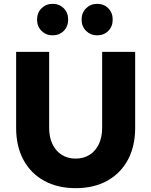

<svg xmlns="http://www.w3.org/2000/svg" viewBox="-20 -970 788 1000"><path d="M374 10Q280 10 210 -28.5Q140 -67 102 -137.5Q64 -208 64 -304V-700H236V-304Q236 -256 252.9 -220Q269.8 -184 301 -164Q332.1 -144 374 -144Q416 -144 447.1 -164Q478.2 -184 495.1 -220Q512 -256 512 -304V-700H684V-304Q684 -208 646 -137.5Q608 -67 538.5 -28.5Q469 10 374 10ZM254 -786Q220 -786 196.5 -809Q173 -832 173 -868Q173 -904 196.5 -927Q220 -950 254 -950Q289 -950 312 -927Q335 -904 335 -868Q335 -832 312 -809Q289 -786 254 -786ZM486 -786Q452 -786 428.5 -809Q405 -832 405 -868Q405 -904 428.5 -927Q452 -950 486 -950Q521 -950 544 -927Q567 -904 567 -868Q567 -832 544 -809Q521 -786 486 -786Z"/></svg>

Font: Red Hat Text VF
Style: Regular
Weight: 400
Designer: Pentagram, MCKL
Foundry: Pentagram, MCKL
Version: Version 1.023